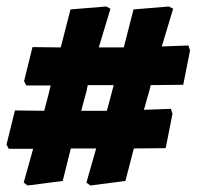

<svg xmlns="http://www.w3.org/2000/svg" viewBox="-23 -602 605 591"><path d="M51 -352 58 -339H133L125 -306L113 -261L23 -262L-3 -157L4 -144H79L50 -40L62 -31L170 -45L195 -145H273L243 -40L255 -31L363 -45L389 -145L487 -146L508 -252L503 -267L420 -264L437 -324L441 -340L541 -341L562 -447L557 -462L475 -459L510 -575L497 -582L388 -573L358 -456H281L317 -575L304 -582L194 -573L164 -456L77 -457ZM244 -324 247 -340H327L318 -306L306 -261H227Z"/></svg>

Font: Alegreya SC Black
Style: Italic
Weight: 900
Italic angle: -7°
Designer: Juan Pablo del Peral
Foundry: Huerta Tipografica
Version: Version 2.007;PS 002.007;hotconv 1.0.88;makeotf.lib2.5.64775